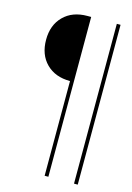

<svg xmlns="http://www.w3.org/2000/svg" viewBox="-113 -757 583 846"><g transform="rotate(15 178.5 -334.5)"><path d="M178 -699H195V30H178V-402Q110 -402 69.5 -442.5Q29 -483 29 -551Q29 -618 69.5 -658.5Q110 -699 178 -699ZM312 -699H329V30H312Z"/></g></svg>

Font: Moniqa Cond Heading
Style: Regular
Weight: 400
Width: 3
Designer: Rajesh Rajput
Foundry: Rajesh Rajput
Version: Version 1.000